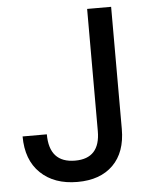

<svg xmlns="http://www.w3.org/2000/svg" viewBox="-52 -743 617 797"><g transform="rotate(-5 257.0 -344.0)"><path d="M239 12Q142 12 85 -43Q28 -98 28 -196H129Q129 -77 237 -77Q341 -77 341 -191V-700H441V-191Q441 -94 387.5 -41Q334 12 239 12Z"/></g></svg>

Font: AWOL-DM Medium
Style: Regular
Weight: 500
Designer: Colophon Foundry, Jonny Pinhorn, Mikhail Sharanda
Foundry: Colophon Foundry
Version: Version 1.000;Glyphs 3.2.3 (3260)